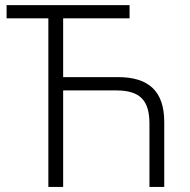

<svg xmlns="http://www.w3.org/2000/svg" viewBox="-20 -734 747 754"><path d="M5.9 -713.9V-662.1H169.9V0H228V-378.9H436C530.3 -378.9 566.9 -339.8 566.9 -248V0H625V-254.9C625 -375.5 564.5 -431.2 442.9 -431.2H228V-662.1H488.8V-713.9Z"/></svg>

Font: Noto Reveo Sans
Style: Regular
Weight: 300
Designer: Monotype Design Team
Foundry: Monotype Imaging Inc.
Version: Version 2.007